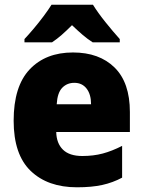

<svg xmlns="http://www.w3.org/2000/svg" viewBox="-20 -786 608 816"><path d="M290 -563Q402 -563 467 -499Q532 -435 532 -310V-225H219Q220 -177 247.5 -150Q275 -123 330 -123Q377 -123 416.5 -133.5Q456 -144 499 -166V-31Q460 -10 415 0Q370 10 307 10Q183 10 110.5 -59.5Q38 -129 38 -273Q38 -419 106 -491Q174 -563 290 -563ZM296 -434Q265 -434 244.5 -413Q224 -392 221 -343H367Q367 -385 348 -409.5Q329 -434 296 -434ZM375 -766Q396 -732 428.5 -691.5Q461 -651 489 -620V-606H374Q352 -620 331 -638Q310 -656 286 -679Q262 -655 242 -637.5Q222 -620 201 -606H84V-620Q101 -638 123 -664Q145 -690 165.5 -717.5Q186 -745 199 -766Z"/></svg>

Font: Noto Sans Sinhala UI SemiCondensed Black
Style: Regular
Weight: 900
Width: 4
Designer: Jelle Bosma - Monotype Design Team
Foundry: Monotype Imaging Inc.
Version: Version 2.006; ttfautohint (v1.8.4.7-5d5b)